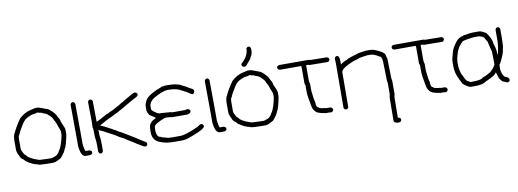

<svg xmlns="http://www.w3.org/2000/svg" viewBox="-65 -1083 4437 1644"><g transform="rotate(-10 2153.0 -261.5)"><path d="M246.1 -492.2H271.5Q279.3 -492.2 359.4 -460.9Q414.1 -418 425.8 -380.9Q443.4 -355.5 443.4 -337.9Q470.7 -276.9 470.7 -267.6V-224.6Q451.2 -122.1 433.6 -99.6Q427.2 -76.2 392.6 -37.1Q392.6 -30.8 339.8 -7.8Q323.2 -3.9 318.4 -3.9Q185.5 -3.9 185.5 -13.7Q145.5 -18.6 87.9 -58.6Q70.8 -76.2 70.3 -78.1Q51.3 -85.9 41 -115.2Q23.4 -146.5 23.4 -169.9V-248Q23.4 -291 39.1 -316.4Q62.5 -366.7 105.5 -427.7Q154.8 -471.7 197.3 -480.5ZM64.5 -255.9V-169.9Q64.5 -155.8 80.1 -130.9Q80.1 -122.1 101.6 -105.5Q115.7 -78.1 205.1 -48.8Q276.4 -44.9 312.5 -44.9Q358.9 -58.1 363.3 -68.4Q375.5 -77.1 384.8 -97.7Q401.9 -116.7 419.9 -183.6Q429.7 -221.7 429.7 -232.4V-257.8Q429.7 -265.1 412.1 -306.6Q402.3 -342.3 386.7 -363.3Q386.7 -381.8 339.8 -421.9Q333 -427.7 298.8 -439.5Q298.8 -444.3 269.5 -447.3Q269.5 -450.7 259.8 -451.2Q243.7 -445.3 209 -441.4Q154.3 -420.9 142.6 -404.3Q127.9 -392.1 97.7 -337.9Q85 -318.8 72.3 -287.1Q65.9 -287.1 64.5 -255.9Z M572.3 -486.3Q584.5 -486.3 591.8 -468.8Q593.8 -304.2 593.8 -212.9V-117.2Q598.1 -74.7 607.4 -54.7H640.6Q662.1 -51.3 662.1 -33.2Q662.1 -17.6 640.6 -13.7H601.6Q563 -13.7 552.7 -105.5V-197.3Q552.7 -302.2 550.8 -468.8Q557.1 -486.3 572.3 -486.3Z M723.6 -482.4Q735.8 -482.4 743.2 -464.8Q745.1 -366.2 745.1 -310.5V-285.2H747.1Q752 -285.2 842.8 -335.9Q855 -335.9 866.2 -345.7Q898.9 -358.4 940.4 -382.8Q943.8 -382.8 983.4 -408.2Q987.8 -408.2 1016.6 -427.7Q1096.7 -474.6 1104.5 -474.6H1110.4Q1131.8 -471.2 1131.8 -453.1Q1131.8 -439.5 1090.8 -421.9L1032.2 -388.7Q939.9 -332 835 -285.2L770.5 -250V-248Q800.3 -237.3 848.6 -209Q853.5 -209 879.9 -191.4Q886.2 -191.4 911.1 -173.8L954.1 -150.4Q1013.2 -113.3 1049.8 -91.8Q1112.8 -50.3 1133.8 -39.1Q1139.6 -29.3 1139.6 -23.4Q1139.6 -7.8 1118.2 -3.9Q1109.4 -3.9 1049.8 -41Q1039.6 -49.3 965.8 -93.8Q956.1 -103.5 911.1 -125Q888.2 -143.1 811.5 -181.6Q788.6 -196.3 747.1 -212.9L749 -189.5V-160.2Q754.9 -142.1 754.9 -87.9V-33.2Q751.5 -11.7 733.4 -11.7Q717.8 -11.7 713.9 -33.2V-93.8Q713.9 -130.9 708 -156.2Q708 -242.2 702.1 -242.2Q704.1 -261.7 704.1 -271.5V-306.6Q704.1 -359.4 702.1 -464.8Q708.5 -482.4 723.6 -482.4Z M1380.9 -488.8H1396.5Q1480 -488.8 1517.6 -465.3Q1557.1 -447.3 1580.1 -430.2Q1583.5 -430.2 1599.6 -420.4Q1613.3 -414.6 1613.3 -400.9V-397Q1609.9 -375.5 1591.8 -375.5Q1584.5 -377.4 1544.9 -404.8Q1541.5 -404.8 1513.7 -420.4Q1469.7 -447.8 1404.3 -447.8H1392.6Q1346.2 -447.8 1265.6 -400.9Q1222.7 -370.6 1222.7 -336.4V-311Q1222.7 -297.4 1255.9 -277.8Q1268.6 -265.6 1287.1 -262.2H1306.6Q1368.7 -256.3 1382.8 -256.3Q1397 -252.4 1398.4 -252.4H1507.8Q1509.8 -252.4 1523.4 -256.3H1531.2Q1552.7 -252.9 1552.7 -234.9Q1552.7 -218.3 1521.5 -211.4H1390.6Q1370.6 -216.8 1328.1 -217.3Q1228.5 -179.7 1228.5 -154.8Q1226.6 -139.6 1226.6 -121.6V-117.7Q1231.9 -63 1263.7 -63Q1263.7 -57.6 1318.4 -45.4Q1318.4 -41.5 1361.3 -41.5H1429.7Q1479 -41.5 1591.8 -94.2Q1610.8 -110.8 1625.5 -110.8Q1643.1 -104.5 1643.1 -89.4Q1643.1 -66.9 1546.9 -29.8Q1503.4 -12.2 1500 -12.2Q1467.3 -0.5 1441.4 -0.5H1378.9Q1297.4 -0.5 1263.7 -16.1Q1185.5 -36.6 1185.5 -113.8V-129.4Q1185.5 -182.6 1201.2 -193.8Q1215.3 -212.9 1236.3 -221.2Q1250 -228 1250 -231Q1222.2 -251 1199.2 -264.2Q1181.6 -296.4 1181.6 -303.2V-348.1Q1190.9 -390.6 1214.8 -414.6Q1259.3 -452.1 1335.9 -479Q1335.9 -484.9 1380.9 -488.8Z M1739.3 -486.3Q1751.5 -486.3 1758.8 -468.8Q1760.7 -304.2 1760.7 -212.9V-117.2Q1765.1 -74.7 1774.4 -54.7H1807.6Q1829.1 -51.3 1829.1 -33.2Q1829.1 -17.6 1807.6 -13.7H1768.6Q1730 -13.7 1719.7 -105.5V-197.3Q1719.7 -302.2 1717.8 -468.8Q1724.1 -486.3 1739.3 -486.3Z M2091.8 -492.2H2117.2Q2125 -492.2 2205.1 -460.9Q2259.8 -418 2271.5 -380.9Q2289.1 -355.5 2289.1 -337.9Q2316.4 -276.9 2316.4 -267.6V-224.6Q2296.9 -122.1 2279.3 -99.6Q2272.9 -76.2 2238.3 -37.1Q2238.3 -30.8 2185.5 -7.8Q2168.9 -3.9 2164.1 -3.9Q2031.2 -3.9 2031.2 -13.7Q1991.2 -18.6 1933.6 -58.6Q1916.5 -76.2 1916 -78.1Q1897 -85.9 1886.7 -115.2Q1869.1 -146.5 1869.1 -169.9V-248Q1869.1 -291 1884.8 -316.4Q1908.2 -366.7 1951.2 -427.7Q2000.5 -471.7 2043 -480.5ZM1910.2 -255.9V-169.9Q1910.2 -155.8 1925.8 -130.9Q1925.8 -122.1 1947.3 -105.5Q1961.4 -78.1 2050.8 -48.8Q2122.1 -44.9 2158.2 -44.9Q2204.6 -58.1 2209 -68.4Q2221.2 -77.1 2230.5 -97.7Q2247.6 -116.7 2265.6 -183.6Q2275.4 -221.7 2275.4 -232.4V-257.8Q2275.4 -265.1 2257.8 -306.6Q2248 -342.3 2232.4 -363.3Q2232.4 -381.8 2185.5 -421.9Q2178.7 -427.7 2144.5 -439.5Q2144.5 -444.3 2115.2 -447.3Q2115.2 -450.7 2105.5 -451.2Q2089.4 -445.3 2054.7 -441.4Q2000 -420.9 1988.3 -404.3Q1973.6 -392.1 1943.4 -337.9Q1930.7 -318.8 1918 -287.1Q1911.6 -287.1 1910.2 -255.9ZM2136.7 -693.4Q2152.3 -693.4 2156.2 -671.9V-644.5Q2153.8 -622.6 2138.7 -599.6Q2138.7 -588.9 2097.7 -544.9Q2086.4 -529.3 2074.2 -529.3H2072.3Q2050.8 -532.7 2050.8 -550.8Q2051.3 -561.5 2070.3 -576.2Q2117.2 -624 2117.2 -681.6Q2126 -693.4 2136.7 -693.4Z M2369.1 -492.2H2625L2642.6 -488.3Q2691.4 -488.3 2783.2 -486.3Q2800.8 -480 2800.8 -464.8Q2794.9 -445.3 2781.2 -445.3Q2671.4 -447.3 2623 -447.3Q2616.7 -451.2 2611.3 -451.2H2595.7V-312.5Q2601.6 -287.1 2601.6 -285.2V-226.6Q2609.9 -143.1 2617.2 -128.9Q2617.2 -78.1 2636.7 -78.1Q2636.7 -65.9 2697.3 -60.5Q2697.3 -58.6 2703.1 -58.6H2732.4Q2757.8 -56.6 2757.8 -33.2Q2754.9 -22.9 2742.2 -15.6L2718.8 -17.6H2691.4Q2639.2 -25.4 2613.3 -39.1Q2586.4 -63 2580.1 -91.8Q2560.5 -187.5 2560.5 -224.6V-283.2Q2554.7 -290.5 2554.7 -300.8V-437.5L2552.7 -451.2H2369.1Q2347.7 -454.6 2347.7 -472.7Q2347.7 -488.3 2369.1 -492.2Z M3156.2 -484.4Q3180.2 -484.4 3203.1 -474.6Q3264.2 -447.8 3267.6 -437.5Q3279.8 -437.5 3287.1 -394.5Q3291 -394.5 3291 -375Q3294.9 -242.2 3294.9 -214.8V-212.9Q3298.8 -193.8 3298.8 -191.4V-74.2Q3293 -55.7 3293 -44.9V-31.2Q3293 27.3 3291 128.9Q3316.4 128.9 3316.4 150.4Q3316.4 166 3294.9 169.9H3281.2Q3250 165 3250 146.5Q3252 1 3252 -44.9Q3252 -57.1 3257.8 -84V-179.7Q3257.8 -182.1 3253.9 -201.2V-207Q3253.9 -234.4 3250 -367.2Q3245.1 -414.1 3228.5 -414.1Q3183.6 -443.4 3154.3 -443.4H3123L3060.5 -433.6Q3011.2 -416 3003.9 -416L2955.1 -394.5Q2894.5 -363.8 2894.5 -345.7Q2890.6 -345.2 2890.6 -341.8Q2888.7 -127 2888.7 -37.1Q2888.7 -21.5 2867.2 -17.6Q2847.7 -23.4 2847.7 -37.1Q2849.6 -341.8 2849.6 -419.9Q2849.6 -428.7 2847.7 -464.8Q2854 -482.4 2869.1 -482.4Q2890.6 -482.4 2890.6 -431.6V-406.2H2892.6Q2916.5 -425.3 2947.3 -435.5Q2947.3 -439.5 2986.3 -453.1Q3027.3 -466.8 3033.2 -466.8Q3044.9 -476.1 3121.1 -484.4Z M3364.7 -492.2H3620.6L3638.2 -488.3Q3687 -488.3 3778.8 -486.3Q3796.4 -480 3796.4 -464.8Q3790.5 -445.3 3776.9 -445.3Q3667 -447.3 3618.7 -447.3Q3612.3 -451.2 3606.9 -451.2H3591.3V-312.5Q3597.2 -287.1 3597.2 -285.2V-226.6Q3605.5 -143.1 3612.8 -128.9Q3612.8 -78.1 3632.3 -78.1Q3632.3 -65.9 3692.9 -60.5Q3692.9 -58.6 3698.7 -58.6H3728Q3753.4 -56.6 3753.4 -33.2Q3750.5 -22.9 3737.8 -15.6L3714.4 -17.6H3687Q3634.8 -25.4 3608.9 -39.1Q3582 -63 3575.7 -91.8Q3556.2 -187.5 3556.2 -224.6V-283.2Q3550.3 -290.5 3550.3 -300.8V-437.5L3548.3 -451.2H3364.7Q3343.3 -454.6 3343.3 -472.7Q3343.3 -488.3 3364.7 -492.2Z M4267.1 -486.3Q4282.7 -486.3 4286.6 -464.8V-382.8Q4286.6 -314.5 4278.8 -294.9Q4278.8 -261.7 4233.9 -175.8Q4229 -175.8 4226.1 -160.2V-121.1Q4234.4 -75.7 4251.5 -60.5Q4255.4 -56.6 4280.8 -46.9Q4290.5 -32.2 4290.5 -25.4Q4290.5 -9.8 4269 -5.9L4226.1 -23.4Q4200.7 -52.7 4200.7 -58.6L4185.1 -107.4H4183.1Q4176.3 -85.4 4097.2 -50.8Q4093.8 -50.8 4071.8 -37.1Q4043 -23.4 3983.9 -23.4H3950.7Q3926.8 -27.8 3888.2 -60.5Q3839.4 -148.9 3839.4 -185.5Q3835.9 -185.5 3835.4 -224.6V-263.7Q3835.4 -285.2 3853 -343.8Q3860.8 -377.9 3901.9 -429.7Q3923.8 -457.5 3972.2 -468.8Q4026.9 -478.5 4050.3 -478.5H4105Q4123 -478.5 4163.6 -453.1Q4206.5 -396 4206.5 -355.5Q4224.1 -308.6 4224.1 -275.4V-255.9H4226.1Q4236.3 -268.1 4245.6 -359.4V-464.8Q4249 -486.3 4267.1 -486.3ZM3876.5 -252V-216.8Q3883.8 -152.8 3899.9 -130.9Q3923.8 -74.2 3940.9 -74.2L3956.5 -64.5H3970.2Q4055.2 -64.5 4065.9 -84Q4097.2 -93.3 4136.2 -117.2Q4175.8 -152.3 4179.2 -169.9Q4185.1 -169.9 4185.1 -179.7V-183.6Q4185.1 -221.7 4183.1 -289.1Q4161.6 -371.1 4161.6 -378.9Q4157.2 -383.3 4138.2 -418Q4127.9 -429.7 4099.1 -437.5H4052.2Q3946.8 -426.3 3946.8 -414.1Q3912.1 -384.8 3894 -334Q3876.5 -280.3 3876.5 -252Z"/></g></svg>

Font: CEF Fonts CJK
Style: Regular
Weight: 400
Designer: PartyBoss (派对大魔王)
Version: Release 2.25